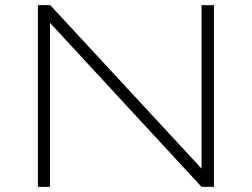

<svg xmlns="http://www.w3.org/2000/svg" viewBox="-20 -725 977 745"><path d="M127 0V-705H175L772 -60H762V-705H810V0H762L166 -645H174V0Z"/></svg>

Font: Nunito Sans 10pt Expanded ExtraLight
Style: Regular
Weight: 250
Width: 7
Designer: Vernon Adams
Foundry: Vernon Adams
Version: Version 3.101;gftools[0.9.27]